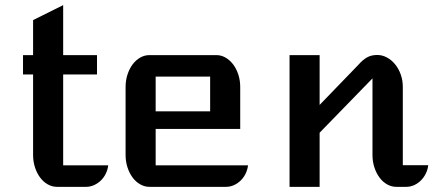

<svg xmlns="http://www.w3.org/2000/svg" viewBox="-20 -725 1682 745"><path d="M108.4 -436H69.3V-511.2H108.4V-647L225.1 -705.1V-511.2H356.4V-436H225.1V-83.5H399.9Q397.9 -66.4 390.4 -51Q382.8 -35.6 371.1 -24.4Q359.4 -13.2 344.7 -6.6Q330.1 0 314 0H201.2Q182.1 0 165 -9.8Q147.9 -19.5 135.5 -36.4Q123 -53.2 115.7 -75.7Q108.4 -98.1 108.4 -124Z M467.3 -387.2Q467.3 -413.1 474.6 -435.5Q481.9 -458 494.4 -474.9Q506.8 -491.7 523.9 -501.5Q541 -511.2 560.1 -511.2H819.3Q838.4 -511.2 855.2 -501.5Q872.1 -491.7 884.8 -474.9Q897.5 -458 904.8 -435.5Q912.1 -413.1 912.1 -387.2V-224.6H584V-83.5H942.4Q940.4 -66.4 932.9 -51Q925.3 -35.6 913.8 -24.4Q902.3 -13.2 887.7 -6.6Q873 0 856.9 0H560.1Q541 0 523.9 -9.8Q506.8 -19.5 494.4 -36.4Q481.9 -53.2 474.6 -75.7Q467.3 -98.1 467.3 -124ZM795.4 -293V-427.7H584V-293Z M1103.5 -511.2H1220.2V-317.9L1371.1 -474.1Q1386.7 -492.2 1403.6 -502Q1420.4 -511.7 1443.8 -511.7Q1463.4 -511.7 1481.4 -502Q1499.5 -492.2 1513.2 -475.3Q1526.9 -458.5 1534.9 -436Q1543 -413.6 1543 -387.7V-84H1641.6Q1639.6 -66.4 1632.1 -51.3Q1624.5 -36.1 1613 -24.7Q1601.6 -13.2 1586.9 -6.6Q1572.3 0 1556.2 0H1518.1Q1498.5 0 1481.7 -9.8Q1464.8 -19.5 1452.4 -36.4Q1439.9 -53.2 1432.6 -75.7Q1425.3 -98.1 1425.3 -124V-420.9L1220.2 -210V0H1103.5Z"/></svg>

Font: Atomic Age
Style: Regular
Weight: 400
Designer: James Grieshaber
Foundry: James Grieshaber
Version: Version 1.008; ttfautohint (v1.4.1) -l 6 -r 46 -G 0 -x 0 -H 